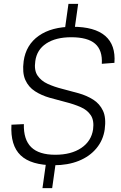

<svg xmlns="http://www.w3.org/2000/svg" viewBox="-20 -845 624 990"><path d="M218 -10H268L249 125H199ZM333 -825H383L364 -690H314ZM258 7Q140 7 86.5 -44Q33 -95 39 -202L103 -205Q101 -125 141 -86Q181 -47 265 -47Q347 -47 399 -82Q451 -117 460 -178Q466 -224 448 -251Q430 -278 395.5 -293Q361 -308 319.5 -318.5Q278 -329 236 -341Q194 -353 160.5 -374.5Q127 -396 110.5 -433Q94 -470 102 -530Q114 -614 180 -660.5Q246 -707 354 -707Q468 -707 522.5 -660Q577 -613 570 -521L505 -516Q509 -586 470.5 -619.5Q432 -653 347 -653Q268 -653 219 -621Q170 -589 162 -530Q155 -483 173.5 -455.5Q192 -428 226 -412.5Q260 -397 302 -386.5Q344 -376 386 -364Q428 -352 461 -331Q494 -310 511 -274Q528 -238 520 -178Q512 -122 477 -80Q442 -38 386 -15.5Q330 7 258 7Z"/></svg>

Font: Pathway Extreme 8pt Thin
Style: Italic
Weight: 100
Italic angle: -8°
Designer: Eduardo Rodriguez Tunni
Foundry: Eduardo Rodriguez Tunni
Version: Version 1.000